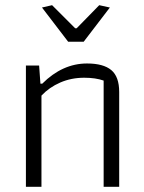

<svg xmlns="http://www.w3.org/2000/svg" viewBox="-20 -721 557 741"><path d="M142 -692 181 -701 270 -612H276L363 -701L404 -692L303 -560H243ZM80 -468H131L136 -398H143Q221 -476 316 -476Q379 -476 409.5 -450.5Q440 -425 440 -366V0H380V-410Q349 -421 305 -421Q255 -421 212.5 -402.5Q170 -384 140 -352V0H80Z"/></svg>

Font: Athiti
Style: Regular
Weight: 400
Designer: CadsonDemak Team
Foundry: CadsonDemak
Version: Version 1.033